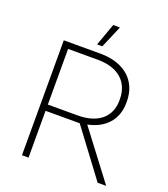

<svg xmlns="http://www.w3.org/2000/svg" viewBox="-156 -989 960 1099"><g transform="rotate(20 323.5 -439.5)"><path d="M384 -879H343L294 -743H326ZM107 0H147V-285H355L568 0H620L398 -293C502 -313 566 -384 566 -485V-494C566 -621 476 -700 330 -700H107ZM147 -323V-662H329C452 -662 524 -598 524 -493V-485C524 -384 452 -323 329 -323Z"/></g></svg>

Font: Fixel Display ExtraLight
Style: Regular
Weight: 200
Designer: AlfaBravo + MacPaw
Foundry: Kyrylo Tkachov, Marchela Mozhyna, Serhii Makarenko, Maria Weinstein, Zakhar Kryvoshyya
Version: Version 1.211